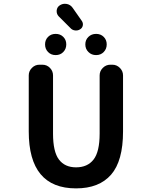

<svg xmlns="http://www.w3.org/2000/svg" viewBox="-20 -1119 787 1034"><path d="M389.6 -104.5Q134.8 -104.5 134.8 -411.1V-712.9Q134.8 -736.3 151.9 -753.4Q168.9 -770.5 192.4 -770.5H208Q232.4 -770.5 249 -753.4Q265.6 -736.3 265.6 -712.9V-399.4Q265.6 -301.8 297.4 -259.8Q329.1 -217.8 389.6 -217.8Q451.2 -217.8 483.9 -259.8Q516.6 -301.8 516.6 -399.4V-712.9Q516.6 -736.3 533.7 -753.4Q550.8 -770.5 574.2 -770.5H585Q608.4 -770.5 625.5 -753.4Q642.6 -736.3 642.6 -712.9V-411.1Q642.6 -252 578.1 -178.2Q513.7 -104.5 389.6 -104.5ZM420.9 -1005.9Q428.7 -994.1 425.8 -981Q422.9 -967.8 411.1 -960.9Q398.4 -953.1 383.8 -955.1Q369.1 -957 359.4 -967.8L295.9 -1031.2Q285.2 -1043 285.2 -1057.6Q285.2 -1060.5 285.2 -1062.5Q287.1 -1081.1 302.7 -1090.8Q315.4 -1098.6 329.1 -1098.6Q334 -1098.6 339.8 -1097.7Q359.4 -1093.8 371.1 -1077.1ZM320.8 -838.9Q304.7 -822.3 279.8 -822.3Q254.9 -822.3 238.8 -838.9Q222.7 -855.5 222.7 -879.9Q222.7 -904.3 238.8 -920.4Q254.9 -936.5 279.8 -936.5Q304.7 -936.5 320.8 -920.4Q336.9 -904.3 336.9 -879.9Q336.9 -855.5 320.8 -838.9ZM538.6 -838.9Q522.5 -822.3 497.6 -822.3Q472.7 -822.3 456.1 -838.9Q439.5 -855.5 439.5 -879.9Q439.5 -904.3 456.1 -920.4Q472.7 -936.5 497.6 -936.5Q522.5 -936.5 538.6 -920.4Q554.7 -904.3 554.7 -879.9Q554.7 -855.5 538.6 -838.9Z"/></svg>

Font: Gen Jyuu Gothic Bold
Style: Bold
Weight: 700
Designer: [Source Han Sans]
Ryoko NISHIZUKA  (kana & ideographs); Paul D. Hunt (Latin, Greek & Cyrillic); Wenlong ZHANG  (bopomofo
Version: Version 1.002.20150607